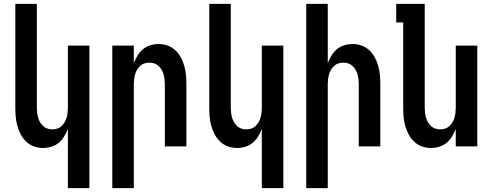

<svg xmlns="http://www.w3.org/2000/svg" viewBox="-20 -755 2540 990"><path d="M330 215V-90Q322 -70 310.5 -51Q299 -32 282.5 -18.5Q266 -5 245 1.5Q224 8 202 8Q178 8 155.5 0Q133 -8 115.5 -24.5Q98 -41 87 -62Q76 -83 69.5 -106Q63 -129 61 -152.5Q59 -176 59 -200V-735H170V-200Q170 -187 171.5 -174Q173 -161 176.5 -148.5Q180 -136 186.5 -125Q193 -114 202.5 -105Q212 -96 224.5 -92Q237 -88 250 -88Q263 -88 275.5 -92Q288 -96 297.5 -105Q307 -114 313.5 -125Q320 -136 323.5 -148.5Q327 -161 328.5 -174Q330 -187 330 -200V-520H441V215Z M559 215V-520H670V-430Q678 -450 689.5 -469Q701 -488 717.5 -501.5Q734 -515 755 -521.5Q776 -528 798 -528Q822 -528 844.5 -520Q867 -512 884.5 -495.5Q902 -479 913 -458Q924 -437 930.5 -414Q937 -391 939 -367.5Q941 -344 941 -320V0H830V-320Q830 -333 828.5 -346Q827 -359 823.5 -371.5Q820 -384 813.5 -395Q807 -406 797.5 -415Q788 -424 775.5 -428Q763 -432 750 -432Q737 -432 724.5 -428Q712 -424 702.5 -415Q693 -406 686.5 -395Q680 -384 676.5 -371.5Q673 -359 671.5 -346Q670 -333 670 -320V215Z M1330 215V-90Q1322 -70 1310.5 -51Q1299 -32 1282.5 -18.5Q1266 -5 1245 1.5Q1224 8 1202 8Q1178 8 1155.5 0Q1133 -8 1115.5 -24.5Q1098 -41 1087 -62Q1076 -83 1069.5 -106Q1063 -129 1061 -152.5Q1059 -176 1059 -200V-735H1170V-200Q1170 -187 1171.5 -174Q1173 -161 1176.5 -148.5Q1180 -136 1186.5 -125Q1193 -114 1202.5 -105Q1212 -96 1224.5 -92Q1237 -88 1250 -88Q1263 -88 1275.5 -92Q1288 -96 1297.5 -105Q1307 -114 1313.5 -125Q1320 -136 1323.5 -148.5Q1327 -161 1328.5 -174Q1330 -187 1330 -200V-520H1441V215Z M1559 215V-735H1670V-430Q1678 -450 1689.5 -469Q1701 -488 1717.5 -501.5Q1734 -515 1755 -521.5Q1776 -528 1798 -528Q1822 -528 1844.5 -520Q1867 -512 1884.5 -495.5Q1902 -479 1913 -458Q1924 -437 1930.5 -414Q1937 -391 1939 -367.5Q1941 -344 1941 -320V0H1830V-320Q1830 -333 1828.5 -346Q1827 -359 1823.5 -371.5Q1820 -384 1813.5 -395Q1807 -406 1797.5 -415Q1788 -424 1775.5 -428Q1763 -432 1750 -432Q1737 -432 1724.5 -428Q1712 -424 1702.5 -415Q1693 -406 1686.5 -395Q1680 -384 1676.5 -371.5Q1673 -359 1671.5 -346Q1670 -333 1670 -320V215Z M2202 8Q2178 8 2155.5 0Q2133 -8 2115.5 -24.5Q2098 -41 2087 -62Q2076 -83 2069.5 -106Q2063 -129 2061 -152.5Q2059 -176 2059 -200V-639H2023V-735H2170V-200Q2170 -187 2171.5 -174Q2173 -161 2176.5 -148.5Q2180 -136 2186.5 -125Q2193 -114 2202.5 -105Q2212 -96 2224.5 -92Q2237 -88 2250 -88Q2263 -88 2275.5 -92Q2288 -96 2297.5 -105Q2307 -114 2313.5 -125Q2320 -136 2323.5 -148.5Q2327 -161 2328.5 -174Q2330 -187 2330 -200V-520H2441V0H2330V-90Q2322 -70 2310.5 -51Q2299 -32 2282.5 -18.5Q2266 -5 2245 1.5Q2224 8 2202 8Z"/></svg>

Font: Iosevka
Style: Bold
Weight: 700
Monospace: yes
Designer: Belleve Invis
Foundry: Belleve Invis
Version: Version 32.5.0; ttfautohint (v1.8.4)